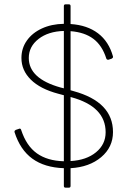

<svg xmlns="http://www.w3.org/2000/svg" viewBox="-20 -808 599 887"><path d="M283 59Q275 59 275 51V-31Q186 -34 129.5 -75Q73 -116 47 -198V-200Q47 -205 53 -208L68 -213L71 -214Q76 -214 78 -207Q102 -134 150.5 -99.5Q199 -65 275 -63V-368L249 -375Q166 -397 122.5 -440Q79 -483 79 -540Q79 -585 104 -620.5Q129 -656 173.5 -676.5Q218 -697 275 -698V-780Q275 -788 283 -788H298Q306 -788 306 -780V-697Q383 -692 433 -654Q483 -616 502 -547V-545Q502 -540 496 -537L481 -532H479Q473 -532 471 -538Q452 -598 411.5 -628.5Q371 -659 306 -664V-391L320 -387Q502 -337 502 -198Q502 -128 447.5 -82Q393 -36 306 -31V51Q306 59 298 59ZM275 -665Q203 -663 158 -628Q113 -593 113 -540Q113 -445 259 -404L275 -400ZM306 -64Q379 -68 423.5 -104.5Q468 -141 468 -197Q468 -316 309 -359L306 -360Z"/></svg>

Font: LINE Seed Sans TH App Thin
Style: Regular
Weight: 250
Designer: Dalton Maag Ltd | Thai characters by Cadson Demak Co.,Ltd.
Foundry: Dalton Maag Ltd
Version: Version 1.003